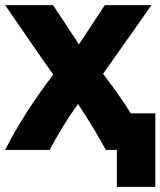

<svg xmlns="http://www.w3.org/2000/svg" viewBox="-40 -564 626 749"><path d="M264 -158C224 -103 180 -31 154 21H-20C27 -74 102 -188 168 -273C137 -316 107 -359 77 -403L-20 -544H167L268 -391L369 -544H551L362 -276C399 -228 438 -174 470 -122H566V165H416V21H373C349 -23 304 -101 264 -158Z"/></svg>

Font: Repo ExtraBold
Style: Bold
Weight: 700
Designer: Stefan Peev
Foundry: Context Ltd
Version: Version 1.502